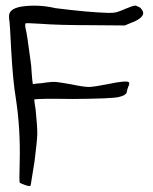

<svg xmlns="http://www.w3.org/2000/svg" viewBox="-20 -673 536 671"><path d="M57.6 -650.4Q115.2 -658.2 173.8 -644.5Q289.1 -629.9 359.4 -627.9Q377 -627.9 385.7 -629.9Q394.5 -631.8 421.9 -643.6Q444.3 -653.3 453.1 -653.3Q456.1 -653.3 457 -652.3Q463.9 -649.4 469.7 -646.5Q479.5 -636.7 480.5 -627.9Q480.5 -611.3 447.3 -596.7Q446.3 -596.7 444.3 -595.7Q434.6 -591.8 416 -584Q386.7 -584 298.8 -585Q183.6 -585 123 -589.8Q72.3 -592.8 69.3 -591.8Q66.4 -584 70.3 -569.3Q74.2 -555.7 85 -473.6Q86.9 -460.9 88.9 -444.3Q89.8 -427.7 90.8 -417Q91.8 -406.2 92.8 -393.6Q93.8 -388.7 94.7 -378.9Q98.6 -379.9 107.4 -380.9Q126 -381.8 142.6 -384.8Q164.1 -387.7 174.8 -386.7Q186.5 -385.7 225.6 -378.9Q277.3 -368.2 293 -369.1Q311.5 -370.1 356.4 -378.9Q425.8 -393.6 430.7 -384.8Q433.6 -380.9 428.7 -371.1Q424.8 -362.3 422.9 -350.6Q419.9 -339.8 395.5 -334Q373 -328.1 233.4 -327.1Q111.3 -329.1 99.6 -325.2Q100.6 -313.5 104.5 -290Q110.4 -232.4 110.4 -205.1Q109.4 -177.7 100.6 -108.4Q94.7 -74.2 90.8 -47.9Q87.9 -25.4 85.9 -23.4Q85 -22.5 84 -22.5Q79.1 -22.5 67.4 -26.4Q50.8 -32.2 48.8 -35.2Q46.9 -38.1 48.8 -105.5Q51.8 -223.6 35.2 -330.1Q25.4 -388.7 19.5 -492.2Q14.6 -595.7 11.7 -608.4Q11.7 -611.3 11.7 -614.3Q10.7 -627 19.5 -635.7Q31.2 -646.5 57.6 -650.4Z"/></svg>

Font: Yahfie
Style: Heavy
Weight: 600
Designer: Joe Palazzolo
Foundry: jozolo LLC
Version: Version 001.000